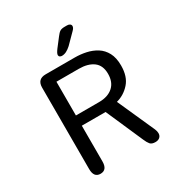

<svg xmlns="http://www.w3.org/2000/svg" viewBox="-186 -922 991 1057"><g transform="rotate(-30 309.5 -394.0)"><path d="M188.5 -554V-339.5H336Q391.5 -339.5 424 -368Q456.5 -396.5 456.5 -450Q456.5 -503.5 422.5 -528.8Q388.5 -554 330.5 -554ZM104 -47.5V-565Q104 -619 157.5 -619H342.5Q378.5 -619 413.5 -611.5Q448.5 -604 477.8 -585.8Q507 -567.5 524.2 -535.2Q541.5 -503 541.5 -453.5Q541.5 -383.5 506.2 -344Q471 -304.5 421.5 -291.5L527.5 -54.5Q530.5 -47.5 532 -40.8Q533.5 -34 533.5 -28Q533.5 -12 523.2 -2.8Q513 6.5 495 6.5Q472 6.5 462 -5.2Q452 -17 442.5 -39.5L339.5 -274.5H188.5V-47.5Q188.5 6.5 146 6.5Q104 6.5 104 -47.5ZM286 -662Q279.5 -662 273.8 -665.8Q268 -669.5 268 -677Q268 -687.5 284 -709L326 -763.5Q339 -781 349.2 -787.2Q359.5 -793.5 379.5 -793.5H394Q405 -793.5 411.8 -788.5Q418.5 -783.5 418.5 -775.5Q418.5 -764 405 -751L344.5 -690Q329 -676 315 -669Q301 -662 286 -662Z"/></g></svg>

Font: Sono ExtraLight Monospace
Style: Regular
Weight: 400
Version: Version 2.112